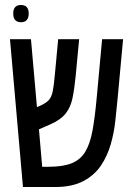

<svg xmlns="http://www.w3.org/2000/svg" viewBox="-20 -749 528 769"><path d="M72 0 20 -592H104L128 -320L140 -325Q164 -336 175 -347.5Q186 -359 191 -382.5Q196 -406 200 -453L213 -592H297L283 -444Q278 -393 270.5 -356.5Q263 -320 243.5 -295Q224 -270 184 -252L136 -231L149 -81H174Q233 -81 268 -95.5Q303 -110 322 -142Q341 -174 350.5 -226Q360 -278 367 -354L389 -592H473L451 -354Q447 -314 442 -266Q437 -218 423.5 -171Q410 -124 384 -85.5Q358 -47 313.5 -23.5Q269 0 201 0ZM64 -660Q33 -660 33 -695Q33 -729 64 -729Q95 -729 95 -695Q95 -660 64 -660Z"/></svg>

Font: Noto Sans Hebrew ExtraCondensed
Style: Regular
Weight: 400
Width: 2
Designer: Monotype Design Team
Foundry: Monotype Imaging Inc.
Version: Version 2.004; ttfautohint (v1.8.4.7-5d5b)